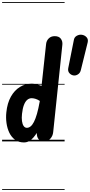

<svg xmlns="http://www.w3.org/2000/svg" viewBox="-25 -1349 859 1832"><path d="M203 10Q153.5 10 119 -15.2Q84.5 -40.5 64.2 -82.2Q44 -124 37 -175Q30 -226 35.5 -277Q44.5 -365.5 79 -426.8Q113.5 -488 165.5 -519.5Q217.5 -551 278.5 -551Q299.5 -551 324 -544.5Q348.5 -538 371.5 -529.5L415 -930Q418.5 -961 440.2 -982.5Q462 -1004 497 -1004Q537 -1004 555.2 -979.8Q573.5 -955.5 570 -922L482.5 -88.5Q478.5 -50.5 454.8 -25.2Q431 0 397 0Q361 0 343.5 -20.8Q326 -41.5 326 -79V-80.5Q312 -58.5 294.5 -37.8Q277 -17 254.5 -3.5Q232 10 203 10ZM185 -262.5Q180.5 -223 184.8 -193Q189 -163 201 -146.2Q213 -129.5 231.5 -129.5Q250 -129.5 266.8 -142.8Q283.5 -156 298.8 -185.5Q314 -215 327.8 -263Q341.5 -311 354 -380.5L355 -386Q331.5 -401 312 -406.5Q292.5 -412 277.5 -412Q253 -412 234.2 -395.8Q215.5 -379.5 203 -346.5Q190.5 -313.5 185 -262.5ZM203 10Q153.5 10 119 -15.2Q84.5 -40.5 64.2 -82.2Q44 -124 37 -175Q30 -226 35.5 -277Q44.5 -365.5 79 -426.8Q113.5 -488 165.5 -519.5Q217.5 -551 278.5 -551Q299.5 -551 324 -544.5Q348.5 -538 371.5 -529.5L415 -930Q418.5 -961 440.2 -982.5Q462 -1004 497 -1004Q537 -1004 555.2 -979.8Q573.5 -955.5 570 -922L482.5 -88.5Q478.5 -50.5 454.8 -25.2Q431 0 397 0Q361 0 343.5 -20.8Q326 -41.5 326 -79V-80.5Q312 -58.5 294.5 -37.8Q277 -17 254.5 -3.5Q232 10 203 10ZM185 -262.5Q180.5 -223 184.8 -193Q189 -163 201 -146.2Q213 -129.5 231.5 -129.5Q250 -129.5 266.8 -142.8Q283.5 -156 298.8 -185.5Q314 -215 327.8 -263Q341.5 -311 354 -380.5L355 -386Q331.5 -401 312 -406.5Q292.5 -412 277.5 -412Q253 -412 234.2 -395.8Q215.5 -379.5 203 -346.5Q190.5 -313.5 185 -262.5ZM675 -629.5Q652.5 -633.5 636.8 -651.5Q621 -669.5 626 -698L679 -964Q683 -993.5 706.5 -1007Q730 -1020.5 754 -1017.5Q781 -1014.5 800 -994.8Q819 -975 811.5 -944L746 -679Q739.5 -652 718 -638.8Q696.5 -625.5 675 -629.5ZM-5 455H591.5V463H-5ZM-5 -16H591.5V0H-5ZM-5 -549H591.5V-541H-5ZM-5 -1329H591.5V-1321H-5Z"/></svg>

Font: Edu SA Dotted Guide
Style: Regular
Weight: 400
Designer: Tina and Corey Anderson, Eben Sorkin, Mirko Velimirovic
Foundry: Google for Education
Version: Version 2.000